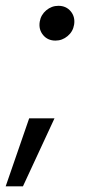

<svg xmlns="http://www.w3.org/2000/svg" viewBox="-58 -517 301 674"><path d="M-38.1 137.2 44.4 -101.6H133.3L22.5 137.2ZM136.7 -374.5Q109.4 -374.5 93.3 -394Q77.1 -413.6 81.5 -440.9Q85.4 -464.8 104.2 -480.7Q123 -496.6 147 -496.6Q174.3 -496.6 190.4 -477.1Q206.5 -457.5 202.1 -430.2Q198.2 -406.2 179.4 -390.4Q160.6 -374.5 136.7 -374.5Z"/></svg>

Font: Inter Display
Style: Italic
Weight: 400
Italic angle: -9.39999°
Designer: Rasmus Andersson
Foundry: rsms
Version: Version 4.000;git-a52131595